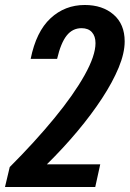

<svg xmlns="http://www.w3.org/2000/svg" viewBox="-42 -750 520 770"><path d="M-22 0 -3 -80Q98 -181 176 -276Q254 -371 297.5 -449Q341 -527 341 -577Q341 -605 326.5 -621Q312 -637 285 -637Q249 -637 225.5 -607.5Q202 -578 187 -514H81Q103 -623 160.5 -676.5Q218 -730 298 -730Q369 -730 413.5 -691.5Q458 -653 458 -584Q458 -537 434 -479Q410 -421 367.5 -356Q325 -291 268.5 -223.5Q212 -156 146 -91H360L340 0Z"/></svg>

Font: Instrument Sans Condensed SemiBold Italic
Style: Regular
Weight: 600
Width: 3
Italic angle: -13°
Designer: Rodrigo Fuenzalida
Foundry: fragTYPE
Version: Version 1.000; ttfautohint (v1.8.4.7-5d5b);gftools[0.9.28]